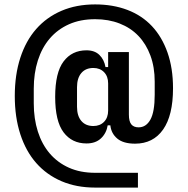

<svg xmlns="http://www.w3.org/2000/svg" viewBox="-20 -730 851 870"><path d="M605 120H411Q326 120 258.5 91Q191 62 144 8.5Q97 -45 72 -122Q47 -199 47 -295Q47 -391 72 -468Q97 -545 144 -598.5Q191 -652 258.5 -681Q326 -710 411 -710Q492 -710 557.5 -685Q623 -660 668.5 -611.5Q714 -563 739 -492Q764 -421 764 -330Q764 -207 719 -143Q674 -79 592 -79Q539 -79 511.5 -102Q484 -125 480 -162H468Q462 -126 437.5 -103Q413 -80 372 -80Q306 -80 268 -130.5Q230 -181 230 -291Q230 -401 268 -451.5Q306 -502 372 -502Q409 -502 430.5 -481Q452 -460 458 -426H470V-494H564V-211Q564 -180 575 -166.5Q586 -153 608 -153Q642 -153 661.5 -188Q681 -223 681 -301V-360Q681 -426 661.5 -478.5Q642 -531 607 -567.5Q572 -604 522 -623.5Q472 -643 411 -643Q344 -643 292.5 -620Q241 -597 205.5 -555.5Q170 -514 151.5 -456Q133 -398 133 -328V-262Q133 -192 151.5 -134Q170 -76 205.5 -34.5Q241 7 292.5 30Q344 53 411 53H605ZM403 -159Q433 -159 451.5 -178Q470 -197 470 -229V-352Q470 -384 451.5 -403Q433 -422 403 -422Q368 -422 348.5 -399Q329 -376 329 -335V-246Q329 -205 348.5 -182Q368 -159 403 -159Z"/></svg>

Font: IBM Plex Sans Condensed SemiBold
Style: Regular
Weight: 600
Width: 3
Designer: Mike Abbink, Paul van der Laan, Pieter van Rosmalen
Foundry: Bold Monday
Version: Version 1.3